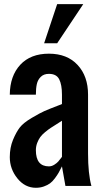

<svg xmlns="http://www.w3.org/2000/svg" viewBox="-20 -891 490 920"><path d="M253.9 -683.6H191.4L253.9 -871.1H378.9ZM214.4 -633.8Q301.8 -633.8 351.8 -579.8Q401.9 -525.9 401.9 -437.5V-156.2Q401.9 -58.6 418 0H293.5L276.9 -93.8Q267.1 -74.2 261 -63.5Q254.9 -52.7 243.2 -36.9Q231.4 -21 219.7 -12.5Q208 -3.9 190.4 2.4Q172.9 8.8 151.9 8.8Q99.6 8.8 63.2 -36.4Q26.9 -81.5 26.9 -138.2Q26.9 -183.6 42.2 -220.7Q57.6 -257.8 74.7 -280Q91.8 -302.2 131.8 -325.9Q171.9 -349.6 192.4 -358.6Q212.9 -367.7 263.7 -387.2Q272.5 -390.6 276.9 -392.6V-437.5Q276.9 -484.9 263.7 -511Q250.5 -537.1 214.4 -537.1Q189.9 -537.1 175.5 -522.9Q161.1 -508.8 156.5 -488.3Q151.9 -467.8 151.9 -437.5H26.9Q27.8 -527.3 77.1 -580.6Q126.5 -633.8 214.4 -633.8ZM276.9 -312.5Q269 -307.1 251 -295.9Q232.9 -284.7 222.2 -277.6Q211.4 -270.5 196.3 -258.1Q181.2 -245.6 172.9 -234.1Q164.6 -222.7 158.2 -206.1Q151.9 -189.5 151.9 -171.4Q151.9 -93.8 214.4 -93.8Q227.5 -93.8 240 -101.6Q252.4 -109.4 259 -116.9Q265.6 -124.5 274.4 -136.2Q275.9 -138.7 276.9 -139.6Z"/></svg>

Font: OswaldRegular
Style: Regular
Weight: 400
Designer: vernon adams
Foundry: vernon adams
Version: Version 1.000